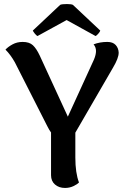

<svg xmlns="http://www.w3.org/2000/svg" viewBox="-20 -914 624 948"><path d="M352 -259V-136Q352 -60 370 -13Q360 -3 341.5 5.5Q323 14 301 14Q271 14 251.5 -3Q232 -20 232 -49V-260Q224 -270 213 -292L53 -607Q32 -644 7 -669Q20 -683 42 -695Q64 -707 92 -707Q125 -707 142.5 -690.5Q160 -674 176 -640L315 -338L444 -620Q454 -644 454 -662Q454 -681 442 -695Q473 -707 510 -707Q537 -707 551 -692Q565 -677 566 -654Q566 -627 538 -580ZM475 -763Q474 -758 466 -748.5Q458 -739 452 -736L309 -815L165 -736Q159 -739 151.5 -748.5Q144 -758 142 -763L277 -890Q285 -894 310 -894Q332 -894 340 -890Z"/></svg>

Font: Arima Madurai ExtraBold
Style: Regular
Weight: 800
Designer: Joana Correia and Natanael Gama
Foundry: NDISCOVER
Version: Version 1.020